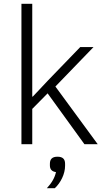

<svg xmlns="http://www.w3.org/2000/svg" viewBox="-20 -760 553 1012"><path d="M93 -740H150V-251H153L233 -336L403 -512H473L272 -304L495 0H425L231 -268L150 -186V0H93ZM283 66C310 66 323 78 323 103V114C323 157 300 203 269 232H227C253 204 269 176 275 147C252 144 243 131 243 112V103C243 78 256 66 283 66Z"/></svg>

Font: Plexus Sans Light
Style: Regular
Weight: 300
Version: Version 2.001;PS 002.001;hotconv 1.0.70;makeotf.lib2.5.58329